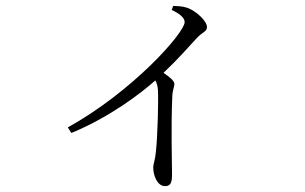

<svg xmlns="http://www.w3.org/2000/svg" viewBox="-20 -576 1040 654"><path d="M565 -542C587 -532 609 -517 609 -501C609 -464 431 -264 211 -142L223 -123C354 -177 461 -259 509 -302C515 -291 517 -282 518 -269C520 -235 517 -112 511 -59C509 -33 502 -18 502 -5C502 22 516 58 542 58C559 58 566 49 566 20C566 -25 562 -140 567 -251C568 -270 574 -280 574 -290C574 -301 557 -314 537 -328C587 -375 622 -416 651 -447C672 -469 685 -468 685 -484C685 -504 649 -538 619 -549C602 -555 587 -555 570 -556Z"/></svg>

Font: Noto Serif CJK HK Light
Style: Regular
Weight: 300
Designer: Ryoko NISHIZUKA 西塚涼子 (kana & ideographs); Frank Grießhammer (Latin, Greek & Cyrillic); Wenlong ZHANG 张文龙 (bopomofo); San
Foundry: Adobe
Version: Version 2.001;hotconv 1.1.0;makeotfexe 2.6.0